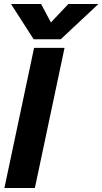

<svg xmlns="http://www.w3.org/2000/svg" viewBox="-20 -938 511 958"><path d="M35 -918H185L234 -826L321 -918H471L283 -742H148ZM150 -699H302L154 0H2Z"/></svg>

Font: Prompt Semibold
Style: Italic
Weight: 600
Italic angle: -12°
Designer: Katatrad Team
Foundry: CadsonDemak
Version: Version 1.000